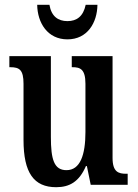

<svg xmlns="http://www.w3.org/2000/svg" viewBox="-20 -770 574 800"><path d="M261 -606C344 -606 385 -675 386 -750H337C327 -702 300 -682 261 -682C222 -682 194 -702 186 -750H135C136 -675 178 -606 261 -606ZM214 10C270 10 310 -13 338 -78H342L358 0H512V-46H506C474 -46 449 -53 449 -112V-536H279V-490H282C314 -490 336 -482 336 -421V-220C336 -124 314 -61 257 -61C205 -61 192 -106 192 -200V-536H19V-490H23C61 -490 78 -479 78 -421V-187C78 -50 121 10 214 10Z"/></svg>

Font: Noto Serif Armenian ExtraCondensed SemiBold
Style: Regular
Weight: 600
Width: 2
Designer: Monotype Design Team
Foundry: Monotype Imaging Inc.
Version: Version 2.008